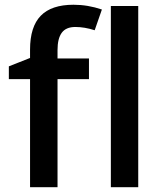

<svg xmlns="http://www.w3.org/2000/svg" viewBox="-20 -785 682 805"><path d="M353 -453.1H221.2V0H106V-453.1H17.1V-506.8L106 -542V-577.1Q106 -672.9 150.9 -719Q195.8 -765.1 288.1 -765.1Q348.6 -765.1 407.2 -745.1L377 -658.2Q334.5 -671.9 295.9 -671.9Q256.8 -671.9 239 -647.7Q221.2 -623.5 221.2 -575.2V-540H353ZM559.6 0H444.8V-759.8H559.6Z"/></svg>

Font: Sahel SemiBold FD
Style: SemiBold-FD
Weight: 600
Foundry: Saber Rastikerdar (saber.rastikerdar@gmail.com)
Version: Version 3.3.0